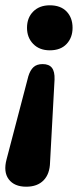

<svg xmlns="http://www.w3.org/2000/svg" viewBox="-30 -516 310 725"><path d="M69 189Q24 189 3 161Q-18 133 -5 85L77 -228Q84 -251 96.5 -262.5Q109 -274 131 -274Q155 -274 166 -260Q177 -246 176 -216L159 97Q158 141 134.5 165Q111 189 69 189ZM158 -326Q119 -326 95.5 -350Q72 -374 72 -411Q72 -449 95.5 -472.5Q119 -496 158 -496Q199 -496 221.5 -472.5Q244 -449 244 -411Q244 -374 221.5 -350Q199 -326 158 -326Z"/></svg>

Font: Nunito ExtraLight ExtraBold
Style: Italic
Weight: 800
Italic angle: -9°
Version: Version 3.602